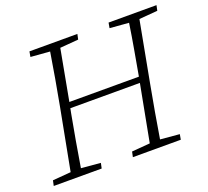

<svg xmlns="http://www.w3.org/2000/svg" viewBox="-117 -817 1038 960"><g transform="rotate(-20 402.5 -337.0)"><path d="M545 -646 550 -674H805L799 -646L701 -638L640 -312Q627 -243 615 -174Q603 -105 592 -37L694 -28L689 0H434L440 -28L537 -36L594 -337H224L219 -312Q206 -243 194 -174Q182 -105 171 -37L274 -28L268 0H13L19 -28L116 -36L178 -362Q204 -500 226 -638L124 -646L129 -674H384L378 -646L280 -638L230 -368H600Q612 -436 624 -503.5Q636 -571 646 -638Z"/></g></svg>

Font: Source Serif Pro Light
Style: Italic
Weight: 300
Italic angle: -12°
Designer: Frank Grießhammer
Foundry: Adobe Systems Incorporated
Version: Version 3.001;hotconv 1.0.111;makeotfexe 2.5.65597